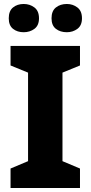

<svg xmlns="http://www.w3.org/2000/svg" viewBox="-20 -945 455 965"><path d="M382 0H33V-98L121 -135V-580L33 -616V-714H382V-616L294 -580V-135L382 -98ZM24 -853Q24 -890 45.5 -907.5Q67 -925 99 -925Q130 -925 153 -907.5Q176 -890 176 -853Q176 -817 153 -800Q130 -783 99 -783Q67 -783 45.5 -800Q24 -817 24 -853ZM239 -853Q239 -890 261 -907.5Q283 -925 316 -925Q346 -925 369 -907.5Q392 -890 392 -853Q392 -817 369 -800Q346 -783 316 -783Q283 -783 261 -800Q239 -817 239 -853Z"/></svg>

Font: Noto Sans Thaana ExtraBold
Style: Regular
Weight: 800
Designer: David Williams
Foundry: Google Inc.
Version: Version 3.001; ttfautohint (v1.8.4.7-5d5b)